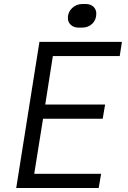

<svg xmlns="http://www.w3.org/2000/svg" viewBox="-20 -939 640 959"><path d="M473 0H61L177 -730H589L578 -659H244L206 -417H505L493 -346H195L151 -71H485ZM373 -801Q349 -801 334 -814.5Q319 -828 319 -849Q319 -879 340.5 -899Q362 -919 392 -919H408Q432 -919 446.5 -905.5Q461 -892 461 -871Q461 -840 441 -820.5Q421 -801 389 -801Z"/></svg>

Font: JetBrains Mono Semi Light
Style: Italic
Weight: 350
Italic angle: -9°
Monospace: yes
Designer: Philipp Nurullin, Konstantin Bulenkov
Foundry: JetBrains
Version: 2.002